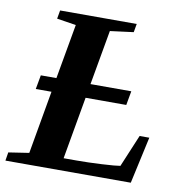

<svg xmlns="http://www.w3.org/2000/svg" viewBox="-82 -727 769 799"><g transform="rotate(10 302.0 -327.5)"><path d="M286.1 -375H458.5L447.8 -315.4H275.9L229.5 -51.8H284.7Q331.5 -51.8 390.4 -54.9Q449.2 -58.1 467.8 -61.5L524.9 -197.8H565.9L522.5 0H-7.3L-1.5 -35.6L85 -48.8L131.8 -315.4H65.4L76.2 -375H142.1L183.1 -606.4L102.1 -619.1L108.4 -654.8H432.1L425.8 -619.1L327.1 -606.4Z"/></g></svg>

Font: Liberation Serif
Style: Bold Italic
Weight: 700
Italic angle: -16.333°
Designer: Steve Matteson
Foundry: Ascender Corporation
Version: Version 2.1.5